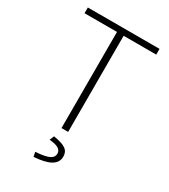

<svg xmlns="http://www.w3.org/2000/svg" viewBox="-212 -758 946 1076"><g transform="rotate(30 261.5 -220.5)"><path d="M240 0H283V-622H494V-659H30V-622H240ZM185 218C279 212 329 186 329 134C329 92 302 73 227 61L215 90C263 94 292 106 292 136C292 166 266 183 179 189Z"/></g></svg>

Font: Source Sans Pro Light
Style: Regular
Weight: 300
Designer: Paul D. Hunt
Foundry: Adobe Systems Incorporated
Version: Version 3.006;hotconv 1.0.111;makeotfexe 2.5.65597